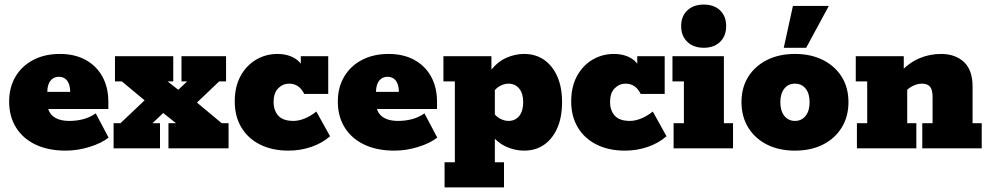

<svg xmlns="http://www.w3.org/2000/svg" viewBox="-20 -649 4328 840"><path d="M267 10Q192 10 136.5 -16Q81 -42 50.5 -90.5Q20 -139 20 -205Q20 -267 48 -314Q76 -361 126 -387Q176 -413 242 -413Q307 -413 354.5 -387Q402 -361 428 -314Q454 -267 454 -203V-172H109V-247H287Q287 -268 281 -283Q275 -298 264 -305.5Q253 -313 237 -313Q222 -313 210.5 -305Q199 -297 193 -282Q187 -267 187 -244V-203Q187 -161 212 -140.5Q237 -120 284 -120Q315 -120 344 -127.5Q373 -135 399 -153L455 -47Q423 -22 371 -6Q319 10 267 10Z M717 0V-110H750L661 -181L719 -178L647 -110H680V0H477V-110H507L621 -218L633 -193L513 -293H483V-403H738V-293H713L773 -246L727 -225L799 -293H774V-403H969V-293H939L834 -193L830 -210L950 -110H980V0Z M1242 10Q1171 10 1118 -16.5Q1065 -43 1036 -91.5Q1007 -140 1007 -205Q1007 -270 1032.5 -316.5Q1058 -363 1100.5 -388Q1143 -413 1194 -413Q1225 -413 1250 -403.5Q1275 -394 1291 -376.5Q1307 -359 1310 -336H1296V-403H1416V-238H1311Q1289 -283 1245 -283Q1217 -283 1197 -262.5Q1177 -242 1177 -203Q1177 -166 1197.5 -143Q1218 -120 1264 -120Q1287 -120 1313 -130.5Q1339 -141 1364 -161L1424 -53Q1390 -23 1342.5 -6.5Q1295 10 1242 10Z M1705 10Q1630 10 1574.5 -16Q1519 -42 1488.5 -90.5Q1458 -139 1458 -205Q1458 -267 1486 -314Q1514 -361 1564 -387Q1614 -413 1680 -413Q1745 -413 1792.5 -387Q1840 -361 1866 -314Q1892 -267 1892 -203V-172H1547V-247H1725Q1725 -268 1719 -283Q1713 -298 1702 -305.5Q1691 -313 1675 -313Q1660 -313 1648.5 -305Q1637 -297 1631 -282Q1625 -267 1625 -244V-203Q1625 -161 1650 -140.5Q1675 -120 1722 -120Q1753 -120 1782 -127.5Q1811 -135 1837 -153L1893 -47Q1861 -22 1809 -6Q1757 10 1705 10Z M1920 -403H2130V-332L2127 -341Q2157 -379 2195 -396Q2233 -413 2273 -413Q2323 -413 2360 -387.5Q2397 -362 2418 -315Q2439 -268 2439 -202Q2439 -136 2418 -88.5Q2397 -41 2360 -15.5Q2323 10 2273 10Q2233 10 2195 -7Q2157 -24 2127 -62L2145 -71V61H2185V171H1925V61H1970V-293H1920ZM2204 -120Q2234 -120 2251.5 -141.5Q2269 -163 2269 -202Q2269 -240 2251.5 -261.5Q2234 -283 2204 -283Q2189 -283 2171.5 -275Q2154 -267 2139 -248L2145 -305V-106L2139 -155Q2154 -136 2171.5 -128Q2189 -120 2204 -120Z M2714 10Q2643 10 2590 -16.5Q2537 -43 2508 -91.5Q2479 -140 2479 -205Q2479 -270 2504.5 -316.5Q2530 -363 2572.5 -388Q2615 -413 2666 -413Q2697 -413 2722 -403.5Q2747 -394 2763 -376.5Q2779 -359 2782 -336H2768V-403H2888V-238H2783Q2761 -283 2717 -283Q2689 -283 2669 -262.5Q2649 -242 2649 -203Q2649 -166 2669.5 -143Q2690 -120 2736 -120Q2759 -120 2785 -130.5Q2811 -141 2836 -161L2896 -53Q2862 -23 2814.5 -6.5Q2767 10 2714 10Z M2927 0V-110H2972V-293H2922V-403H3147V-110H3187V0ZM3059 -440Q3014 -440 2987 -466Q2960 -492 2960 -535Q2960 -578 2987 -603.5Q3014 -629 3059 -629Q3104 -629 3130.5 -603.5Q3157 -578 3157 -535Q3157 -492 3130.5 -466Q3104 -440 3059 -440Z M3458 10Q3388 10 3335.5 -16.5Q3283 -43 3253.5 -91Q3224 -139 3224 -202Q3224 -266 3253.5 -313Q3283 -360 3335.5 -386.5Q3388 -413 3458 -413Q3528 -413 3580.5 -386.5Q3633 -360 3662.5 -313Q3692 -266 3692 -202Q3692 -139 3662.5 -91Q3633 -43 3580.5 -16.5Q3528 10 3458 10ZM3458 -120Q3487 -120 3504.5 -142Q3522 -164 3522 -202Q3522 -240 3504.5 -261.5Q3487 -283 3458 -283Q3429 -283 3411.5 -261.5Q3394 -240 3394 -202Q3394 -164 3411.5 -142Q3429 -120 3458 -120ZM3409 -440 3449 -623H3606L3507 -440Z M3729 0V-110H3774V-293H3724V-403H3934V-336L3920 -335Q3959 -376 4003.5 -394.5Q4048 -413 4097 -413Q4159 -413 4197 -378Q4235 -343 4235 -270V-110H4275V0H4015V-110H4060V-225Q4060 -257 4048.5 -270Q4037 -283 4014 -283Q3994 -283 3973.5 -273Q3953 -263 3940 -246L3949 -283V-110H3989V0Z"/></svg>

Font: Rokkitt Black
Style: Regular
Weight: 900
Designer: Vernon Adams
Foundry: Vernon Adams
Version: Version 3.103